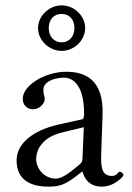

<svg xmlns="http://www.w3.org/2000/svg" viewBox="-20 -687 494 717"><path d="M288 -46C294 -26 309 10 360 10C407 10 441 -28 441 -33C441 -40 431 -46 427 -46C421 -46 418 -30 398 -30C361 -30 356 -60 358 -115L363 -257C368 -391 297 -419 227 -419C149 -419 65 -369 65 -318C65 -295 81 -279 103 -279C131 -279 147 -304 147 -316C147 -323 146 -329 144 -333C143 -336 142 -342 142 -352C142 -382 183 -397 219 -397C251 -397 294 -371 294 -263C294 -256 292 -243 289 -242L199 -222C106 -201 42 -153 42 -88C42 -15 94 10 161 10C205 10 225 1 267 -31L286 -46ZM293 -212 288 -95C288 -83 283 -77 275 -71C250 -51 216 -20 189 -20C141 -20 115 -62 115 -92C115 -130 140 -175 211 -192ZM122 -582C122 -536 164 -497 210 -497C258 -497 298 -537 298 -582C298 -629 256 -667 210 -667C164 -667 122 -628 122 -582ZM210 -635C240 -635 258 -613 258 -582C258 -554 241 -529 210 -529C179 -529 162 -554 162 -582C162 -612 179 -635 210 -635Z"/></svg>

Font: Libertinus Serif Display
Style: Regular
Weight: 400
Designer: Philipp H. Poll, Khaled Hosny
Foundry: Caleb Maclennan
Version: Version 7.050;RELEASE